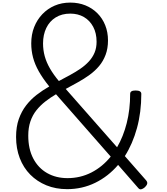

<svg xmlns="http://www.w3.org/2000/svg" viewBox="-20 -1440 1290 1481"><path d="M498 19Q410 19 338 -10.5Q266 -40 213.5 -93Q161 -146 132.5 -220Q104 -294 104 -384Q104 -462 125 -521.5Q146 -581 181.5 -627Q217 -673 263 -708.5Q309 -744 360 -773Q310 -835 279.5 -889Q249 -943 235 -996Q221 -1049 221 -1105Q221 -1174 243.5 -1231Q266 -1288 306.5 -1330.5Q347 -1373 401.5 -1396.5Q456 -1420 522 -1420Q586 -1420 639 -1398.5Q692 -1377 731 -1338Q770 -1299 791.5 -1245.5Q813 -1192 813 -1128Q813 -1066 794.5 -1017Q776 -968 744.5 -930.5Q713 -893 671 -862.5Q629 -832 582 -806Q535 -780 487 -754L883 -304Q931 -386 957.5 -490.5Q984 -595 984 -716Q984 -729 994 -735.5Q1004 -742 1026 -742Q1048 -742 1059 -735.5Q1070 -729 1070 -716Q1070 -574 1036.5 -452Q1003 -330 943 -236L1107 -49Q1118 -36 1115.5 -23.5Q1113 -11 1098 4Q1083 17 1070 20Q1057 23 1047 11L891 -168Q815 -79 714.5 -30Q614 19 498 19ZM501 -66Q600 -66 685 -109.5Q770 -153 834 -232L412 -713Q368 -687 329.5 -657Q291 -627 261 -589.5Q231 -552 214.5 -503.5Q198 -455 198 -394Q198 -291 236.5 -217.5Q275 -144 343.5 -105Q412 -66 501 -66ZM434 -815Q479 -839 521.5 -862Q564 -885 601 -910.5Q638 -936 666 -966.5Q694 -997 709.5 -1034Q725 -1071 725 -1118Q725 -1184 699 -1233Q673 -1282 627.5 -1308.5Q582 -1335 522 -1335Q457 -1335 409.5 -1305.5Q362 -1276 337 -1224Q312 -1172 312 -1105Q312 -1054 325 -1006.5Q338 -959 365.5 -911.5Q393 -864 434 -815Z"/></svg>

Font: Playwrite BE WAL
Style: Regular
Weight: 400
Designer: Veronika Burian, José Scaglione
Foundry: TypeTogether
Version: Version 1.002